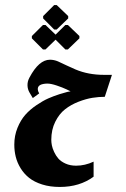

<svg xmlns="http://www.w3.org/2000/svg" viewBox="-20 -562 500 761"><path d="M160.3 -366 200.3 -404.7 239 -366H249L294.7 -410V-419.3L249 -463H239L200.3 -424.7L160.3 -463H150.3L106.3 -419.3V-410L150.3 -366ZM194.7 -445H204.7L250.3 -489V-498.3L204.7 -542H194.7L151 -498.3V-489ZM217 179Q295.7 179 351 138.3V78.7Q316.7 94.7 281.7 94.7Q258.3 94.7 240 86.5Q221.7 78.3 211.5 66.7Q201.3 55 194.5 40.2Q187.7 25.3 185.5 13.7Q183.3 2 183.3 -7.7Q183.3 -48 199 -79.3Q214.7 -110.7 237.8 -128.8Q261 -147 291 -158.7Q321 -170.3 346.3 -174.3Q371.7 -178.3 395.3 -178.3L423.7 -265.3H392.3Q330 -265.3 279.3 -286.7Q267.7 -291.3 244.7 -302.3Q222 -313.3 209.7 -318.7Q194 -325.3 178 -325.3Q134.3 -325.3 97 -255Q96 -253 95.7 -252.3Q88.7 -239 89 -223.8Q89.3 -208.7 96.7 -195.7L110 -173.3L135.3 -191.7Q135.3 -191.7 131.3 -200.3Q124 -224.3 152.3 -229.3Q159.3 -230.7 168 -230.7Q182 -230.7 205 -223Q228 -215.3 244 -207.7L259.7 -200Q255 -199.3 247 -197.7Q239 -196 215.8 -188.7Q192.7 -181.3 171.5 -172Q150.3 -162.7 124.7 -145.3Q99 -128 80.5 -107.2Q62 -86.3 49.3 -55.3Q36.7 -24.3 36.7 11.3Q36.7 36.7 42.5 59.8Q48.3 83 61.8 105Q75.3 127 95.7 143.2Q116 159.3 147.2 169.2Q178.3 179 217 179Z"/></svg>

Font: Jomhuria
Style: Regular
Weight: 400
Designer: Arabic design by Kourosh Beigpour, Latin design by Eben Sorkin, engineering by Lasse Fister and Khaled Hosney
Version: Version 1.0000